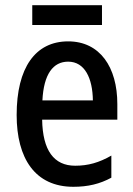

<svg xmlns="http://www.w3.org/2000/svg" viewBox="-20 -708 511 738"><path d="M372 -688H104V-612H372ZM242 -549C116 -549 44 -448 44 -266C44 -99 115 10 262 10C318 10 364 -1 408 -25V-110C361 -83 319 -71 269 -71C187 -71 144 -130 142 -248H431V-308C431 -450 364 -549 242 -549ZM242 -471C306 -471 336 -407 337 -322H143C148 -423 184 -471 242 -471Z"/></svg>

Font: Noto Sans Gujarati UI Condensed Medium
Style: Regular
Weight: 500
Width: 3
Designer: Jelle Bosma - Monotype Design Team, Universal Thirst
Foundry: Monotype Imaging Inc.
Version: Version 2.106